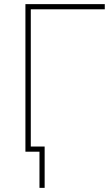

<svg xmlns="http://www.w3.org/2000/svg" viewBox="-20 -734 529 929"><path d="M487 -714V-689H129V-25H196V175H171V0H103V-714Z"/></svg>

Font: Noto Sans Thin
Style: Regular
Weight: 100
Designer: Monotype Design Team
Foundry: Monotype Imaging Inc.
Version: Version 2.007